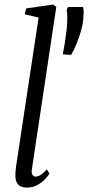

<svg xmlns="http://www.w3.org/2000/svg" viewBox="-20 -838 398 868"><path d="M124 -72Q121.5 -56 126.8 -47.8Q132 -39.5 140 -39.5Q150 -39.5 162.5 -46.5Q175 -53.5 192 -72.5L203.5 -53Q197.5 -43 183.5 -28Q169.5 -13 148.8 -1.5Q128 10 101.5 10Q84.5 10 72.8 4.2Q61 -1.5 55 -14.8Q49 -28 49.5 -49.5Q49.5 -53.5 50 -60.5Q50.5 -67.5 51.5 -75.8Q52.5 -84 53.5 -91.5L154.5 -758.5L92 -773.5L98.5 -800L219.5 -817.5L234.5 -807ZM302 -590 266 -592 264.5 -596.5Q269.5 -621 273.8 -649.2Q278 -677.5 281.5 -705.5Q284 -732.5 284.2 -754.8Q284.5 -777 281.5 -793.5L287.5 -806.5H355.5Q358.5 -793.5 358.2 -780.2Q358 -767 356 -746.5Q354.5 -728.5 346.8 -700.5Q339 -672.5 327.2 -642.8Q315.5 -613 302 -590Z"/></svg>

Font: Merriweather 60pt Light
Style: Italic
Weight: 300
Italic angle: -7.8°
Version: Version 2.101